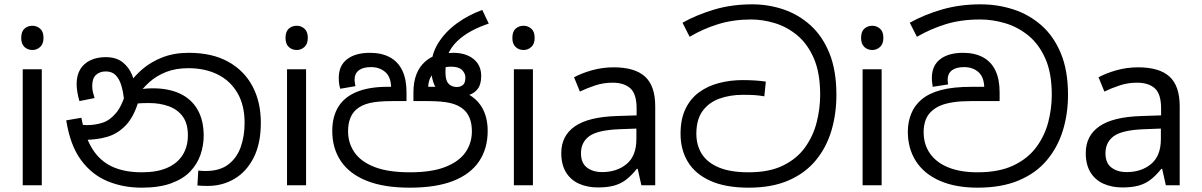

<svg xmlns="http://www.w3.org/2000/svg" viewBox="-20 -856 5551 887"><path d="M173 -536V0H85V-536ZM130 -737Q150 -737 165.5 -723.5Q181 -710 181 -681Q181 -653 165.5 -639Q150 -625 130 -625Q108 -625 93 -639Q78 -653 78 -681Q78 -710 93 -723.5Q108 -737 130 -737Z M634 11Q549 11 476.5 -19Q404 -49 354 -117Q304 -185 286 -300L356 -312Q372 -224 406.5 -168.5Q441 -113 497.5 -86.5Q554 -60 636 -60Q705 -60 752 -80.5Q799 -101 823.5 -139.5Q848 -178 848 -231Q848 -285 824.5 -317.5Q801 -350 760 -365Q719 -380 668 -380Q634 -380 608 -377.5Q582 -375 556 -368L561 -420Q580 -429 610 -438.5Q640 -448 686 -448Q760 -448 812.5 -423Q865 -398 893 -349Q921 -300 921 -229Q921 -185 906.5 -142Q892 -99 859.5 -64.5Q827 -30 771.5 -9.5Q716 11 634 11ZM939 3Q926 3 915.5 2.5Q905 2 892 1L896 -68Q902 -67 913.5 -66.5Q925 -66 930 -66Q995 -66 1034.5 -96Q1074 -126 1092 -176.5Q1110 -227 1110 -288Q1110 -370 1077 -426.5Q1044 -483 985.5 -512Q927 -541 850 -541Q792 -541 747.5 -523.5Q703 -506 670 -476.5Q637 -447 613 -410L621 -392Q599 -317 561.5 -277.5Q524 -238 475.5 -224Q427 -210 371 -210Q361 -210 345.5 -212.5Q330 -215 318 -221L319 -286Q333 -282 351.5 -280Q370 -278 382 -278Q419 -278 453.5 -289Q488 -300 517 -335Q546 -370 565 -443L575 -467Q600 -504 638.5 -537Q677 -570 730.5 -591Q784 -612 852 -612Q960 -612 1034 -571Q1108 -530 1146.5 -457.5Q1185 -385 1185 -289Q1185 -193 1152 -128Q1119 -63 1063.5 -30Q1008 3 939 3ZM468 -592Q517 -592 546.5 -568.5Q576 -545 590.5 -509Q605 -473 608 -434L553 -398Q549 -432 540.5 -461Q532 -490 515 -508Q498 -526 469 -526Q441 -526 423.5 -510Q406 -494 406 -459Q406 -443 409.5 -429.5Q413 -416 417 -403L347 -389Q341 -409 337.5 -429.5Q334 -450 334 -467Q334 -508 350.5 -535.5Q367 -563 397.5 -577.5Q428 -592 468 -592Z M1394 -536V0H1306V-536ZM1351 -737Q1371 -737 1386.5 -723.5Q1402 -710 1402 -681Q1402 -653 1386.5 -639Q1371 -625 1351 -625Q1329 -625 1314 -639Q1299 -653 1299 -681Q1299 -710 1314 -723.5Q1329 -737 1351 -737Z M1873 11Q1753 11 1673.5 -21Q1594 -53 1554.5 -112Q1515 -171 1515 -251Q1515 -317 1543 -362.5Q1571 -408 1628 -431.5Q1685 -455 1771 -455H1794L1787 -452Q1786 -501 1759.5 -523.5Q1733 -546 1694 -546Q1657 -546 1637.5 -531Q1618 -516 1618 -487Q1618 -482 1619.5 -472.5Q1621 -463 1622 -458L1552 -446Q1548 -458 1546.5 -470.5Q1545 -483 1545 -496Q1545 -553 1583.5 -582.5Q1622 -612 1689 -612Q1743 -612 1781 -591.5Q1819 -571 1838.5 -530.5Q1858 -490 1858 -430V-389H1794Q1726 -389 1688 -380Q1650 -371 1627 -351Q1608 -335 1598 -309.5Q1588 -284 1588 -249Q1588 -196 1617 -153Q1646 -110 1709 -85Q1772 -60 1874 -60Q1975 -60 2038 -85Q2101 -110 2130.5 -152.5Q2160 -195 2160 -249Q2160 -284 2150 -309.5Q2140 -335 2121 -351Q2098 -371 2060 -380Q2022 -389 1954 -389H1890V-430Q1890 -477 1903.5 -512Q1917 -547 1943 -570.5Q1969 -594 2004 -604L2026 -605Q2035 -607 2046.5 -609.5Q2058 -612 2074 -612Q2132 -612 2167.5 -583.5Q2203 -555 2203 -505Q2203 -467 2187.5 -446Q2172 -425 2145.5 -417Q2119 -409 2086 -409Q2042 -409 2017 -427Q1992 -445 1982 -475.5Q1972 -506 1972 -541V-543Q1972 -605 2004.5 -657Q2037 -709 2090.5 -748Q2144 -787 2208 -810L2238 -747Q2198 -734 2160 -714Q2122 -694 2092.5 -666Q2063 -638 2048 -601L2045 -586Q2041 -573 2039.5 -557Q2038 -541 2038 -520Q2038 -485 2052 -469.5Q2066 -454 2091 -454Q2106 -454 2118 -463Q2130 -472 2130 -498Q2130 -517 2114.5 -532.5Q2099 -548 2064 -548Q2034 -548 2010 -537Q1986 -526 1972.5 -505Q1959 -484 1958 -452L1952 -455H1983Q2067 -455 2122.5 -431Q2178 -407 2205.5 -361.5Q2233 -316 2233 -251Q2233 -170 2193.5 -111Q2154 -52 2074.5 -20.5Q1995 11 1873 11Z M2442 -536V0H2354V-536ZM2399 -737Q2419 -737 2434.5 -723.5Q2450 -710 2450 -681Q2450 -653 2434.5 -639Q2419 -625 2399 -625Q2377 -625 2362 -639Q2347 -653 2347 -681Q2347 -710 2362 -723.5Q2377 -737 2399 -737Z M2815 -545Q2913 -545 2960 -502Q3007 -459 3007 -365V0H2943L2926 -76H2922Q2899 -47 2874.5 -27.5Q2850 -8 2818.5 1Q2787 10 2742 10Q2694 10 2655.5 -7Q2617 -24 2595 -59.5Q2573 -95 2573 -149Q2573 -229 2636 -272.5Q2699 -316 2830 -320L2921 -323V-355Q2921 -422 2892 -448Q2863 -474 2810 -474Q2768 -474 2730 -461.5Q2692 -449 2659 -433L2632 -499Q2667 -518 2715 -531.5Q2763 -545 2815 -545ZM2841 -259Q2741 -255 2702.5 -227Q2664 -199 2664 -148Q2664 -103 2691.5 -82Q2719 -61 2762 -61Q2830 -61 2875 -98.5Q2920 -136 2920 -214V-262Z M3439 11Q3332 11 3262 -20.5Q3192 -52 3158 -108Q3124 -164 3124 -238Q3124 -306 3147 -353.5Q3170 -401 3210 -430Q3250 -459 3302 -472.5Q3354 -486 3411 -486Q3443 -486 3471 -484Q3499 -482 3518 -479L3511 -411Q3488 -415 3467.5 -416.5Q3447 -418 3412 -418Q3353 -418 3304 -400.5Q3255 -383 3226 -343.5Q3197 -304 3197 -238Q3197 -186 3221.5 -146Q3246 -106 3299.5 -83Q3353 -60 3439 -60Q3534 -60 3598 -91.5Q3662 -123 3699.5 -175.5Q3737 -228 3753 -291.5Q3769 -355 3769 -418Q3769 -519 3740 -586Q3711 -653 3663.5 -692.5Q3616 -732 3560 -749Q3504 -766 3450 -766Q3368 -766 3298 -744.5Q3228 -723 3166 -686L3133 -751Q3199 -788 3280 -812Q3361 -836 3455 -836Q3530 -836 3599.5 -812.5Q3669 -789 3724.5 -739Q3780 -689 3812 -609.5Q3844 -530 3844 -418Q3844 -330 3821 -252.5Q3798 -175 3749 -115.5Q3700 -56 3623 -22.5Q3546 11 3439 11Z M4053 -536V0H3965V-536ZM4010 -737Q4030 -737 4045.5 -723.5Q4061 -710 4061 -681Q4061 -653 4045.5 -639Q4030 -625 4010 -625Q3988 -625 3973 -639Q3958 -653 3958 -681Q3958 -710 3973 -723.5Q3988 -737 4010 -737Z M4496 11Q4395 11 4322.5 -20.5Q4250 -52 4212 -110.5Q4174 -169 4174 -248Q4174 -292 4189.5 -330.5Q4205 -369 4237 -396Q4271 -425 4327 -440Q4383 -455 4471 -455H4527Q4525 -502 4499 -524Q4473 -546 4434 -546Q4397 -546 4377.5 -531Q4358 -516 4358 -487Q4358 -482 4358.5 -476.5Q4359 -471 4360 -466L4289 -455Q4288 -463 4286.5 -473Q4285 -483 4285 -496Q4285 -553 4323.5 -582.5Q4362 -612 4429 -612Q4483 -612 4521 -591.5Q4559 -571 4578.5 -530.5Q4598 -490 4598 -430V-389H4468Q4420 -389 4386 -384Q4352 -379 4329 -370Q4306 -361 4289 -347Q4266 -328 4256.5 -302.5Q4247 -277 4247 -246Q4247 -188 4277 -146Q4307 -104 4362.5 -82Q4418 -60 4496 -60Q4595 -60 4661.5 -91.5Q4728 -123 4767 -175.5Q4806 -228 4822.5 -291Q4839 -354 4839 -418Q4839 -519 4809 -586Q4779 -653 4730 -692.5Q4681 -732 4623 -749Q4565 -766 4509 -766Q4419 -766 4348.5 -744Q4278 -722 4216 -686L4183 -751Q4251 -789 4333 -812.5Q4415 -836 4510 -836Q4589 -836 4661.5 -812.5Q4734 -789 4791 -739Q4848 -689 4881 -609.5Q4914 -530 4914 -418Q4914 -330 4890 -252.5Q4866 -175 4816 -115.5Q4766 -56 4686.5 -22.5Q4607 11 4496 11Z M5238 -545Q5336 -545 5383 -502Q5430 -459 5430 -365V0H5366L5349 -76H5345Q5322 -47 5297.5 -27.5Q5273 -8 5241.5 1Q5210 10 5165 10Q5117 10 5078.5 -7Q5040 -24 5018 -59.5Q4996 -95 4996 -149Q4996 -229 5059 -272.5Q5122 -316 5253 -320L5344 -323V-355Q5344 -422 5315 -448Q5286 -474 5233 -474Q5191 -474 5153 -461.5Q5115 -449 5082 -433L5055 -499Q5090 -518 5138 -531.5Q5186 -545 5238 -545ZM5264 -259Q5164 -255 5125.5 -227Q5087 -199 5087 -148Q5087 -103 5114.5 -82Q5142 -61 5185 -61Q5253 -61 5298 -98.5Q5343 -136 5343 -214V-262Z"/></svg>

Font: lsinhala15
Style: Book
Weight: 400
Designer: Jelle Bosma - Monotype Design Team
Foundry: Monotype Imaging Inc.
Version: Version 2.003